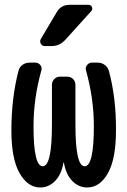

<svg xmlns="http://www.w3.org/2000/svg" viewBox="-20 -785 540 814"><path d="M150.4 9.8Q97.7 9.8 63 -50.8Q28.3 -111.3 28.3 -231.4Q28.3 -370.1 58.6 -485.4Q62.5 -501 75.7 -510.3Q88.9 -519.5 105.5 -519.5H129.9Q142.6 -519.5 150.9 -509.3Q159.2 -499 155.3 -486.3Q122.1 -367.2 122.1 -250Q122.1 -80.1 161.1 -80.1Q200.2 -80.1 200.2 -255.9V-424.8Q200.2 -439.5 210 -449.7Q219.7 -460 235.4 -460H264.6Q279.3 -460 289.6 -450.2Q299.8 -440.4 299.8 -424.8V-255.9Q299.8 -80.1 338.9 -80.1Q377.9 -80.1 377.9 -250Q377.9 -367.2 344.7 -486.3Q340.8 -499 349.1 -509.3Q357.4 -519.5 370.1 -519.5H394.5Q410.2 -519.5 423.3 -510.3Q436.5 -501 441.4 -485.4Q472.7 -370.1 471.7 -231.4Q471.7 -111.3 437.5 -50.8Q403.3 9.8 349.6 9.8Q313.5 9.8 286.6 -17.6Q259.8 -44.9 251 -94.7Q251 -96.7 250 -96.7Q249 -96.7 249 -94.7Q240.2 -44.9 213.4 -17.6Q186.5 9.8 150.4 9.8ZM275.4 -764.6H355.5Q365.2 -764.6 369.6 -755.4Q374 -746.1 367.2 -738.3L257.8 -617.2Q233.4 -589.8 200.2 -589.8H169.9Q158.2 -589.8 152.8 -600.1Q147.5 -610.4 153.3 -620.1L221.7 -735.4Q239.3 -764.6 275.4 -764.6Z"/></svg>

Font: Rounded-L Mgen+ 1m medium
Style: Regular
Weight: 500
Designer: [Source Han Sans]
Ryoko NISHIZUKA  (kana & ideographs); Paul D. Hunt (Latin, Greek & Cyrillic); Wenlong ZHANG  (bopomofo
Version: Version 1.059.20150602